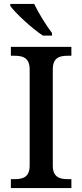

<svg xmlns="http://www.w3.org/2000/svg" viewBox="-20 -951 416 971"><path d="M197 -771H243V-784C214 -822 174 -886 153 -931H32V-921C57 -886 141 -807 197 -771ZM35 0H341V-45H322C281 -45 247 -56 247 -113V-600C247 -659 280 -669 322 -669H341V-714H35V-669H55C95 -669 130 -659 130 -600V-113C130 -55 95 -45 55 -45H35Z"/></svg>

Font: Noto Serif Ethiopic Medium
Style: Regular
Weight: 500
Designer: Monotype Design Team
Foundry: Monotype Imaging Inc.
Version: Version 2.102